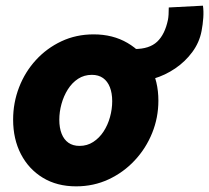

<svg xmlns="http://www.w3.org/2000/svg" viewBox="-20 -658 747 686"><path d="M252 7.8Q183.6 7.8 133.1 -22.9Q82.5 -53.7 54.7 -107.4Q26.9 -161.1 26.9 -230.5Q26.9 -291 48.1 -345.9Q69.3 -400.9 108.2 -443.4Q147 -485.8 199.5 -510.5Q252 -535.2 314.5 -535.2Q383.3 -535.2 435.5 -504.6Q487.8 -474.1 516.8 -420.9Q545.9 -367.7 545.9 -298.3Q545.9 -237.8 523.7 -182.9Q501.5 -127.9 461.4 -85Q421.4 -42 367.9 -17.1Q314.5 7.8 252 7.8ZM264.2 -136.7Q291.5 -136.7 313.2 -150.9Q335 -165 350.1 -188.2Q365.2 -211.4 373 -239.7Q380.9 -268.1 380.9 -296.4Q380.9 -325.2 372.6 -346.4Q364.3 -367.7 348.1 -379.2Q332 -390.6 308.1 -390.6Q280.8 -390.6 259 -376.5Q237.3 -362.3 222.4 -338.6Q207.5 -314.9 199.7 -286.6Q191.9 -258.3 191.9 -230Q191.9 -201.2 200.2 -180.2Q208.5 -159.2 224.6 -147.9Q240.7 -136.7 264.2 -136.7ZM448.2 -367.7 460.9 -482.9Q513.7 -482.9 541.5 -509Q569.3 -535.2 580.1 -587.4Q581.5 -593.8 582.3 -606Q583 -618.2 583 -631.3L705.1 -637.7Q708 -618.2 706.3 -594.2Q704.6 -570.3 700.2 -547.4Q692.4 -506.3 667.2 -472.2Q642.1 -438 606.2 -413.6Q570.3 -389.2 529.1 -377Q487.8 -364.7 448.2 -367.7Z"/></svg>

Font: Reddit Sans Black
Style: Italic
Weight: 900
Italic angle: -11.25°
Designer: Stephen Hutchings
Version: Version 1.013